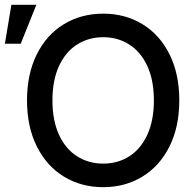

<svg xmlns="http://www.w3.org/2000/svg" viewBox="-36 -774 812 804"><path d="M396.5 9.8Q304.2 9.8 231.7 -34.4Q159.2 -78.6 118.2 -160.9Q77.1 -243.2 77.1 -353.5Q77.1 -464.4 118.2 -546.6Q159.2 -628.9 231.7 -672.9Q304.2 -716.8 396.5 -716.8Q487.8 -716.8 560.3 -672.9Q632.8 -628.9 673.8 -546.6Q714.8 -464.4 714.8 -353.5Q714.8 -243.2 673.8 -160.9Q632.8 -78.6 560.3 -34.4Q487.8 9.8 396.5 9.8ZM396.5 -618.2Q335 -618.2 286.6 -587.4Q238.3 -556.6 210.9 -497.1Q183.6 -437.5 183.6 -353.5Q183.6 -269.5 210.9 -210Q238.3 -150.4 286.6 -119.6Q335 -88.9 396.5 -88.9Q457.5 -88.9 505.6 -119.6Q553.7 -150.4 581.1 -210.2Q608.4 -270 608.4 -353.5Q608.4 -437.5 581.1 -497.1Q553.7 -556.6 505.6 -587.4Q457.5 -618.2 396.5 -618.2ZM11.7 -753.9H116.2L50.8 -590.8H-15.6Z"/></svg>

Font: Pretendard Std Medium
Style: Regular
Weight: 500
Designer: Base glyphs from Inter by Rasmus Andersson; Hangeul glyphs from Noto Sans CJK(Source Han Sans) by Jang Soo-young and Kan
Foundry: Kil Hyung-jin
Version: Version 1.309